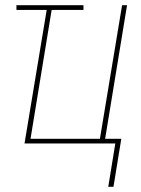

<svg xmlns="http://www.w3.org/2000/svg" viewBox="-20 -550 540 736"><path d="M395 166 422 0H74L159 -512H43V-530H300V-512H178L97 -18H363L448 -530H467L383 -18H445L415 166Z"/></svg>

Font: Iosevka Curly Thin Oblique
Style: Regular
Weight: 100
Italic angle: -9°
Monospace: yes
Designer: Belleve Invis
Foundry: Belleve Invis
Version: Version 11.1.0; ttfautohint (v1.8.3)